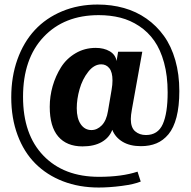

<svg xmlns="http://www.w3.org/2000/svg" viewBox="-20 -672 844 850"><path d="M417 158.2Q330.6 158.2 259 130.6Q187.5 103 136.7 52.2Q85.9 1.5 57.9 -73.7Q29.8 -148.9 29.8 -241.2Q29.8 -332.5 57.1 -408.9Q84.5 -485.4 134 -538.8Q183.6 -592.3 255.1 -622.1Q326.7 -651.9 412.1 -651.9Q474.1 -651.9 528.8 -636.5Q583.5 -621.1 628.4 -589.6Q673.3 -558.1 705.8 -512.9Q738.3 -467.8 756.1 -405.5Q773.9 -343.3 773.9 -269Q773.9 -201.7 761.5 -153.6Q749 -105.5 725.8 -77.6Q702.6 -49.8 672.6 -37.4Q642.6 -24.9 604 -24.9Q555.2 -24.9 522.7 -44.4Q490.2 -64 477.1 -97.2Q463.9 -62.5 430.2 -43.2Q396.5 -23.9 345.2 -23.9Q275.4 -23.9 237.8 -67.6Q200.2 -111.3 200.2 -199.2Q200.2 -245.6 213.1 -290.8Q226.1 -335.9 250.2 -374.3Q274.4 -412.6 314.5 -436.3Q354.5 -460 403.8 -460Q439.9 -460 465.6 -445.1Q491.2 -430.2 496.1 -401.9L502.9 -442.9H609.9L564 -188Q559.1 -161.1 559.1 -145Q559.1 -106.9 578.4 -90.6Q597.7 -74.2 626 -74.2Q679.2 -74.2 700.7 -122.6Q722.2 -170.9 722.2 -263.2Q722.2 -336.4 706.3 -394.5Q690.4 -452.6 662.8 -491.7Q635.3 -530.8 596.2 -556.6Q557.1 -582.5 512.7 -593.8Q468.3 -605 417 -605Q264.2 -605 173.1 -508.5Q82 -412.1 82 -243.2Q82 -76.2 172.4 17.3Q262.7 110.8 418 110.8Q519.5 110.8 588.9 87.9L603 131.8Q573.2 144 518.6 151.1Q463.9 158.2 417 158.2ZM384.8 -96.2Q410.2 -96.2 430.7 -117.2Q451.2 -138.2 458 -180.2L474.1 -274.9Q478 -296.4 478 -315.9Q478 -352.5 464.1 -369.9Q450.2 -387.2 428.2 -387.2Q396.5 -387.2 370.6 -354.2Q344.7 -321.3 332.3 -277.3Q319.8 -233.4 319.8 -192.9Q319.8 -147.5 337.6 -121.8Q355.5 -96.2 384.8 -96.2Z"/></svg>

Font: Margherita Black
Style: Regular
Weight: 900
Designer: James Puckett
Foundry: Dunwich Type Founders
Version: Version 1.008;hotconv 1.0.109;makeotfexe 2.5.65596